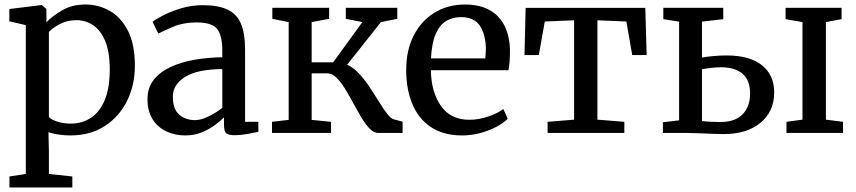

<svg xmlns="http://www.w3.org/2000/svg" viewBox="-20 -590 3800 852"><path d="M578.5 -297.5Q578.5 -213 544 -142.8Q509.5 -72.5 445.2 -30.8Q381 11 291.5 11Q267.5 11 239.8 7Q212 3 195 -3.5L197 80.5V182L301 193V242H22V193L94.5 182V-478.5L21.5 -495.5V-550L163.5 -567.5H165.5L186 -550V-491Q211 -518 255.2 -544Q299.5 -570 360 -570Q416.5 -570 466.5 -542Q516.5 -514 547.5 -454Q578.5 -394 578.5 -297.5ZM319.5 -500.5Q278 -500.5 245.2 -483Q212.5 -465.5 197 -448.5V-71.5Q204.5 -60.5 232 -51Q259.5 -41.5 295.5 -41.5Q343 -41.5 382 -66.2Q421 -91 444 -144.2Q467 -197.5 467 -282.5Q467 -359.5 447 -407.5Q427 -455.5 393.5 -478Q360 -500.5 319.5 -500.5Z M634.5 -150Q634.5 -200.5 662 -235.5Q689.5 -270.5 736.5 -292.5Q783.5 -314.5 843 -324.8Q902.5 -335 966.5 -336V-364.5Q966.5 -432 943.8 -461.2Q921 -490.5 852.5 -490.5Q794.5 -490.5 750.5 -472Q706.5 -453.5 682.5 -441L657 -493Q667 -502 700.2 -519.8Q733.5 -537.5 780.5 -552.2Q827.5 -567 879 -567Q949 -567 990.2 -547.2Q1031.5 -527.5 1049.5 -484.2Q1067.5 -441 1067.5 -370.5V-49.5H1126.5V-5Q1109.5 -1 1078.2 4.5Q1047 10 1022 10Q995.5 10 984.8 2Q974 -6 974 -36V-69Q961.5 -56.5 937 -37.5Q912.5 -18.5 878.2 -3.8Q844 11 802 11Q757 11 719 -6.5Q681 -24 657.8 -59.8Q634.5 -95.5 634.5 -150ZM845.5 -57Q872 -57 906.2 -73.8Q940.5 -90.5 966.5 -111.5V-283.5Q854 -282.5 800.5 -248.2Q747 -214 747 -161.5Q747 -106 775 -81.5Q803 -57 845.5 -57Z M1187 0V-49.5L1261 -58V-492L1188.5 -506.5V-555.5H1440.5V-506.5L1363 -492V-313.5H1458.5L1588 -492L1514.5 -506.5V-555.5H1743V-506.5L1670.5 -492L1520.5 -303Q1549.5 -289.5 1574.5 -262.2Q1599.5 -235 1621.2 -202Q1643 -169 1662 -138.2Q1681 -107.5 1697.2 -86Q1713.5 -64.5 1728 -60.5L1766.5 -50V0H1658.5Q1639 0 1620.5 -19Q1602 -38 1584 -68.2Q1566 -98.5 1547.8 -132.2Q1529.5 -166 1511 -196.2Q1492.5 -226.5 1473 -245.5Q1453.5 -264.5 1432.5 -264.5H1363V-58L1449 -49.5V0Z M2031 11Q1947.5 11 1892.2 -26Q1837 -63 1809.8 -128.5Q1782.5 -194 1782.5 -279.5Q1782.5 -367.5 1816 -432.8Q1849.5 -498 1908.5 -534Q1967.5 -570 2043.5 -570Q2137 -570 2188.2 -518.5Q2239.5 -467 2243 -370.5Q2243 -340.5 2241.5 -318Q2240 -295.5 2236 -278.5H1892Q1893.5 -182 1936.5 -120.2Q1979.5 -58.5 2062.5 -58.5Q2104.5 -58.5 2147.5 -73.2Q2190.5 -88 2213.5 -106.5L2233 -63Q2215 -44.5 2183.2 -27.5Q2151.5 -10.5 2111.8 0.2Q2072 11 2031 11ZM1892.5 -331H2133.5Q2134.5 -341.5 2135.2 -355Q2136 -368.5 2136 -374Q2135.5 -435 2110.2 -474.5Q2085 -514 2025 -514Q1989 -514 1960.5 -497.2Q1932 -480.5 1914 -440.5Q1896 -400.5 1892.5 -331Z M2410 0V-49.5L2527.5 -59V-500L2397.5 -494.5L2371 -345.5H2307.5L2312.5 -555H2843.5L2849.5 -345.5H2785.5L2759.5 -494.5L2631 -500V-59L2750.5 -49.5V0Z M3470 0V-49.5L3541 -59V-492L3466 -505V-555.5H3714.5V-505L3645 -492V-59L3721 -49.5V0ZM2921.5 0V-47.5L2993.5 -56V-494L2923.5 -505V-555.5H3189.5V-505L3095 -494V-334.5Q3115.5 -338.5 3145.5 -341.2Q3175.5 -344 3204.5 -344Q3306 -344 3360.8 -300.8Q3415.5 -257.5 3415.5 -179.5Q3415.5 -96 3355 -45.5Q3294.5 5 3191 5Q3174 5 3142 3.8Q3110 2.5 3077.8 1.2Q3045.5 0 3028.5 0ZM3176 -48.5Q3242 -48.5 3275.2 -82.8Q3308.5 -117 3308.5 -175Q3308.5 -235 3274.5 -263.2Q3240.5 -291.5 3180 -291.5Q3158.5 -291.5 3135.2 -288.8Q3112 -286 3095 -283V-53Q3130 -48.5 3176 -48.5Z"/></svg>

Font: Merriweather
Style: Regular
Weight: 400
Designer: Eben Sorkin
Foundry: Eben Sorkin
Version: Version 2.100; ttfautohint (v1.7.19-72a1) -l 8 -r 50 -G 200 